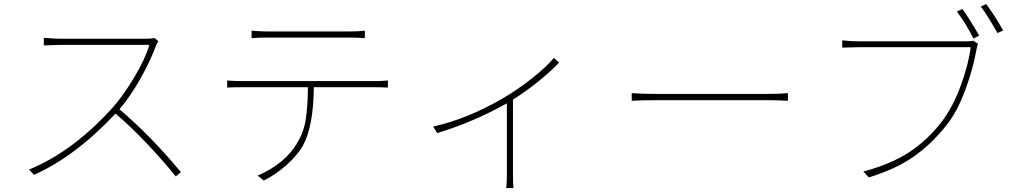

<svg xmlns="http://www.w3.org/2000/svg" viewBox="-20 -865 5040 952"><path d="M746.1 -676.8 765.6 -660.2Q756.8 -649.4 752 -634.8Q723.6 -558.6 674.3 -471.7Q625 -384.8 572.3 -323.2Q726.6 -192.4 877 -11.7L851.6 9.8Q792 -64.5 710 -151.4Q627.9 -238.3 552.7 -301.8Q354.5 -89.8 148.4 2L124 -24.4Q341.8 -113.3 538.1 -331.1Q592.8 -392.6 646.5 -482.9Q700.2 -573.2 720.7 -642.6H281.2L197.3 -639.6V-677.7Q249 -672.9 281.2 -672.9H700.2Q731.4 -672.9 746.1 -676.8Z M1710 -678.7H1303.7Q1259.8 -678.7 1227.5 -675.8V-712.9Q1278.3 -709 1301.8 -709H1710Q1756.8 -709 1789.1 -712.9V-675.8Q1751 -678.7 1710 -678.7ZM1183.6 -462.9H1837.9Q1869.1 -462.9 1903.3 -465.8V-430.7Q1866.2 -432.6 1837.9 -432.6H1536.1Q1534.2 -237.3 1481.4 -141.6Q1453.1 -93.8 1401.4 -47.4Q1349.6 -1 1288.1 30.3L1257.8 5.9Q1395.5 -54.7 1454.1 -157.2Q1486.3 -210 1496.1 -273.4Q1505.9 -336.9 1506.8 -432.6H1183.6Q1133.8 -432.6 1106.4 -430.7V-465.8Q1144.5 -462.9 1183.6 -462.9Z M2726.6 -578.1 2752 -554.7Q2714.8 -514.6 2651.9 -463.4Q2588.9 -412.1 2523.4 -371.1V1Q2523.4 50.8 2526.4 67.4H2490.2Q2493.2 35.2 2493.2 1V-352.5L2478.5 -344.7Q2321.3 -257.8 2147.5 -205.1L2127.9 -237.3Q2296.9 -275.4 2468.8 -375Q2542 -417 2615.2 -474.6Q2688.5 -532.2 2726.6 -578.1Z M3112.3 -365.2V-403.3Q3161.1 -399.4 3230.5 -399.4H3789.1Q3851.6 -399.4 3886.7 -403.3V-365.2Q3836.9 -368.2 3790 -368.2H3230.5Q3150.4 -368.2 3112.3 -365.2Z M4805.7 -663.1 4829.1 -648.4Q4825.2 -638.7 4821.3 -617.2Q4804.7 -522.5 4765.1 -416Q4725.6 -309.6 4672.9 -244.1Q4598.6 -150.4 4510.3 -88.4Q4421.9 -26.4 4288.1 14.6L4260.7 -14.6Q4397.5 -50.8 4489.3 -111.3Q4581.1 -171.9 4649.4 -261.7Q4703.1 -331.1 4742.7 -437.5Q4782.2 -543.9 4793 -630.9H4236.3Q4207 -630.9 4156.2 -628.9V-665Q4198.2 -660.2 4237.3 -660.2H4777.3Q4794.9 -660.2 4805.7 -663.1ZM4842.8 -833 4870.1 -844.7Q4909.2 -793 4954.1 -713.9L4925.8 -701.2Q4868.2 -801.8 4842.8 -833ZM4724.6 -807.6 4752 -820.3Q4788.1 -770.5 4835 -688.5L4806.6 -673.8Q4771.5 -745.1 4724.6 -807.6Z"/></svg>

Font: Gen Shin Gothic ExtraLight
Style: Regular
Weight: 100
Designer: [Source Han Sans]
Ryoko NISHIZUKA  (kana & ideographs); Paul D. Hunt (Latin, Greek & Cyrillic); Wenlong ZHANG  (bopomofo
Version: Version 1.002.20150607